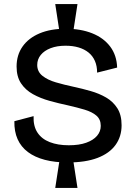

<svg xmlns="http://www.w3.org/2000/svg" viewBox="-20 -803 670 949"><path d="M274 -646 253 -783H363L342 -646ZM253 126 274 -10H342L363 126ZM315 0Q251 0 201.5 -13Q152 -26 118 -51.5Q84 -77 67 -115Q50 -153 51 -204L146 -229Q144 -180 165 -148Q186 -116 226 -100.5Q266 -85 320 -85Q371 -85 406 -97.5Q441 -110 459.5 -131.5Q478 -153 478 -181Q478 -213 456.5 -231.5Q435 -250 398 -261Q361 -272 317 -282Q270 -292 225 -304.5Q180 -317 143 -337.5Q106 -358 84 -391Q62 -424 62 -474Q62 -531 91.5 -573Q121 -615 175.5 -638Q230 -661 305 -661Q379 -661 435.5 -638.5Q492 -616 524.5 -573Q557 -530 559 -469L460 -444Q460 -477 449 -502Q438 -527 417.5 -543.5Q397 -560 368.5 -568.5Q340 -577 304 -577Q262 -577 230.5 -565Q199 -553 181.5 -531.5Q164 -510 164 -482Q164 -449 189.5 -428.5Q215 -408 256 -396Q297 -384 344 -374Q386 -365 428 -353Q470 -341 504.5 -321Q539 -301 560 -268Q581 -235 581 -184Q581 -128 551 -86.5Q521 -45 462 -22.5Q403 0 315 0Z"/></svg>

Font: Bricolage Grotesque 96pt ExtraBold Medium
Style: Regular
Weight: 500
Version: Version 1.001;gftools[0.9.33.dev8+g029e19f]